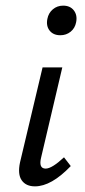

<svg xmlns="http://www.w3.org/2000/svg" viewBox="-20 -655 301 681"><path d="M194 -530Q169 -530 156 -546.5Q143 -563 148 -588Q152 -609 167.5 -622Q183 -635 204 -635Q229 -635 242 -618Q255 -601 250 -576Q246 -555 230.5 -542.5Q215 -530 194 -530ZM104 6Q72 6 57 -15.5Q42 -37 51 -79L131 -416H201L126 -97Q116 -57 142 -57Q164 -57 207 -97L231 -66Q162 6 104 6Z"/></svg>

Font: EauTest Medium
Style: Italic
Weight: 500
Italic angle: -12°
Designer: Christian Thalmann (Catharsis Fonts)
Version: Version 0.001;PS 000.001;hotconv 1.0.88;makeotf.lib2.5.64775